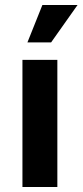

<svg xmlns="http://www.w3.org/2000/svg" viewBox="-20 -750 331 770"><path d="M210 0H70V-510H210ZM291 -730 185 -580H90L150 -730Z"/></svg>

Font: Prosto One
Style: Regular
Weight: 400
Designer: Pavel Emelyanov and Jovanny lemonad
Foundry: Pavel Emelyanov and Jovanny Lemonad
Version: Version 1.001